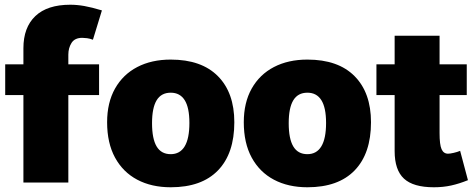

<svg xmlns="http://www.w3.org/2000/svg" viewBox="-20 -772 2004 812"><path d="M79 -370H2V-500H79V-568Q79 -656 129.5 -704Q180 -752 277 -752Q306 -752 337 -746.5Q368 -741 411 -728L373 -604Q360 -609 348 -610.5Q336 -612 328 -612Q296 -612 282.5 -590.5Q269 -569 269 -541V-500H399V-370H269V0H79Z M702 20Q621 20 560.5 -12Q500 -44 466.5 -105.5Q433 -167 433 -255Q433 -338 466.5 -397.5Q500 -457 560.5 -488.5Q621 -520 702 -520Q832 -520 901.5 -450Q971 -380 971 -255Q971 -123 902 -51.5Q833 20 702 20ZM702 -120Q741 -120 761 -153Q781 -186 781 -252Q781 -317 761 -348.5Q741 -380 702 -380Q662 -380 642.5 -348Q623 -316 623 -251Q623 -185 642.5 -152.5Q662 -120 702 -120Z M1280 20Q1199 20 1138.5 -12Q1078 -44 1044.5 -105.5Q1011 -167 1011 -255Q1011 -338 1044.5 -397.5Q1078 -457 1138.5 -488.5Q1199 -520 1280 -520Q1410 -520 1479.5 -450Q1549 -380 1549 -255Q1549 -123 1480 -51.5Q1411 20 1280 20ZM1280 -120Q1319 -120 1339 -153Q1359 -186 1359 -252Q1359 -317 1339 -348.5Q1319 -380 1280 -380Q1240 -380 1220.5 -348Q1201 -316 1201 -251Q1201 -185 1220.5 -152.5Q1240 -120 1280 -120Z M1959 -10Q1922 5 1888 12.5Q1854 20 1815 20Q1728 20 1688.5 -16.5Q1649 -53 1649 -133V-621H1839V-209Q1839 -160 1847.5 -141Q1856 -122 1875 -122Q1883 -122 1898.5 -125.5Q1914 -129 1926 -134ZM1572 -500H1954V-370H1572Z"/></svg>

Font: Moderustic ExtraBold
Style: Regular
Weight: 800
Designer: Tural Alisoy
Foundry: TAFT Foundry
Version: Version 2.120